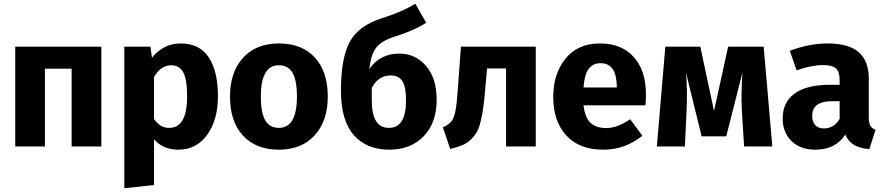

<svg xmlns="http://www.w3.org/2000/svg" viewBox="-20 -779 4704 1021"><path d="M361 0V-414H219V0H61V-531H519V0Z M941 -548Q1041 -548 1090 -474Q1139 -400 1139 -267Q1139 -142 1082 -62.5Q1025 17 928 17Q848 17 799 -38V205L641 222V-531H780L788 -472Q849 -548 941 -548ZM879 -99Q975 -99 975 -265Q975 -359 954 -395.5Q933 -432 890 -432Q836 -432 799 -370V-146Q831 -99 879 -99Z M1463 -548Q1585 -548 1654 -473.5Q1723 -399 1723 -265Q1723 -136 1653.5 -59.5Q1584 17 1463 17Q1342 17 1272.5 -57.5Q1203 -132 1203 -266Q1203 -395 1272.5 -471.5Q1342 -548 1463 -548ZM1463 -432Q1367 -432 1367 -266Q1367 -179 1390.5 -139Q1414 -99 1463 -99Q1559 -99 1559 -265Q1559 -352 1535.5 -392Q1512 -432 1463 -432Z M2103 -494Q2189 -494 2245.5 -428.5Q2302 -363 2302 -248Q2302 -126 2233 -54.5Q2164 17 2049 17Q1930 17 1861.5 -60.5Q1793 -138 1793 -297Q1793 -470 1840 -556.5Q1887 -643 2013 -683Q2113 -714 2189 -759L2246 -658Q2184 -617 2075 -583Q2010 -562 1981.5 -527Q1953 -492 1944 -412Q2001 -494 2103 -494ZM2139 -243Q2139 -319 2119 -348.5Q2099 -378 2058 -378Q1992 -378 1957 -312V-244Q1957 -99 2048 -99Q2139 -99 2139 -243Z M2431 -531H2829V0H2671V-415H2570L2560 -302Q2555 -243 2550 -207.5Q2545 -172 2536.5 -135.5Q2528 -99 2516 -78Q2504 -57 2484.5 -37.5Q2465 -18 2438.5 -7Q2412 4 2374 13L2335 -102Q2368 -117 2381 -134Q2394 -151 2401.5 -187Q2409 -223 2415 -310Z M3415 -276Q3415 -243 3412 -219H3083Q3091 -152 3121 -125Q3151 -98 3204 -98Q3263 -98 3331 -145L3396 -57Q3303 17 3189 17Q3060 17 2991 -59Q2922 -135 2922 -263Q2922 -387 2987.5 -467.5Q3053 -548 3170 -548Q3285 -548 3350 -476Q3415 -404 3415 -276ZM3260 -314V-321Q3258 -443 3174 -443Q3133 -443 3110.5 -413Q3088 -383 3083 -314Z M4041 -531 4087 0H3937L3925 -190Q3920 -271 3928 -393L3842 -54H3711L3628 -392Q3636 -299 3631 -190L3622 0H3473L3518 -531H3704L3777 -189L3852 -531Z M4600 -154Q4600 -124 4608.5 -110Q4617 -96 4636 -89L4603 14Q4554 10 4523 -7.5Q4492 -25 4475 -63Q4423 17 4315 17Q4236 17 4189 -29Q4142 -75 4142 -149Q4142 -236 4206 -282Q4270 -328 4391 -328H4445V-351Q4445 -398 4425 -415.5Q4405 -433 4355 -433Q4298 -433 4216 -405L4180 -509Q4285 -548 4380 -548Q4494 -548 4547 -501Q4600 -454 4600 -360ZM4361 -96Q4415 -96 4445 -147V-241H4406Q4299 -241 4299 -163Q4299 -131 4315.5 -113.5Q4332 -96 4361 -96Z"/></svg>

Font: FiraGO
Style: Bold
Weight: 700
Designer: bBox Type
Foundry: bBox Type GmbH
Version: Version 1.001;PS 001.001;hotconv 1.0.88;makeotf.lib2.5.64775